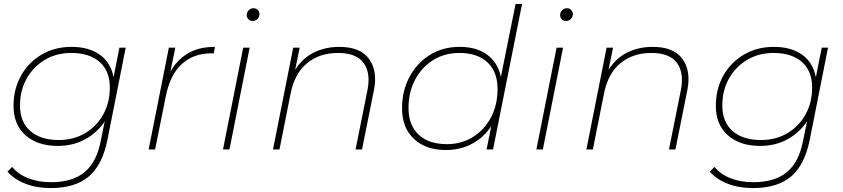

<svg xmlns="http://www.w3.org/2000/svg" viewBox="-20 -762 4300 979"><path d="M238 197Q167 197 110 175Q53 153 18 113L42 89Q73 127 124.5 147Q176 167 240 167Q349 167 411 116Q473 65 494 -45L514 -143Q476 -86 414.5 -52Q353 -18 275 -18Q171 -18 110 -72.5Q49 -127 49 -222Q49 -308 87 -376Q125 -444 192 -483.5Q259 -523 345 -523Q433 -523 489 -483Q545 -443 559 -368L589 -519H621L528 -50Q502 80 432 138.5Q362 197 238 197ZM279 -48Q355 -48 414 -83Q473 -118 506.5 -178.5Q540 -239 540 -316Q540 -400 488 -446Q436 -492 343 -492Q268 -492 209 -457Q150 -422 116 -361.5Q82 -301 82 -224Q82 -140 134.5 -94Q187 -48 279 -48Z M738 0 841 -519H874L849 -397Q883 -457 938.5 -490Q994 -523 1076 -523L1070 -490Q1067 -490 1064 -490Q1061 -490 1058 -490Q965 -490 905.5 -434Q846 -378 825 -269L771 0Z M1117 0 1220 -519H1253L1150 0ZM1268 -655Q1255 -655 1246.5 -664Q1238 -673 1238 -685Q1238 -699 1248 -709.5Q1258 -720 1273 -720Q1286 -720 1294.5 -711Q1303 -702 1303 -690Q1303 -676 1293 -665.5Q1283 -655 1268 -655Z M1710 -523Q1817 -523 1861.5 -462Q1906 -401 1887 -304L1826 0H1793L1854 -304Q1871 -391 1833.5 -441.5Q1796 -492 1703 -492Q1609 -492 1545.5 -439.5Q1482 -387 1462 -286L1405 0H1372L1475 -519H1508L1485 -406Q1523 -466 1581 -494.5Q1639 -523 1710 -523Z M2253 3Q2151 3 2090.5 -54Q2030 -111 2030 -210Q2030 -299 2068 -370Q2106 -441 2172 -482Q2238 -523 2324 -523Q2411 -523 2465 -482.5Q2519 -442 2534 -370L2609 -742H2642L2494 0H2461L2485 -119Q2448 -62 2388 -29.5Q2328 3 2253 3ZM2259 -27Q2333 -27 2391.5 -63.5Q2450 -100 2483.5 -163.5Q2517 -227 2517 -308Q2517 -396 2465.5 -444Q2414 -492 2322 -492Q2247 -492 2188.5 -455.5Q2130 -419 2096.5 -355.5Q2063 -292 2063 -211Q2063 -124 2114.5 -75.5Q2166 -27 2259 -27Z M2715 0 2818 -519H2851L2748 0ZM2866 -655Q2853 -655 2844.5 -664Q2836 -673 2836 -685Q2836 -699 2846 -709.5Q2856 -720 2871 -720Q2884 -720 2892.5 -711Q2901 -702 2901 -690Q2901 -676 2891 -665.5Q2881 -655 2866 -655Z M3308 -523Q3415 -523 3459.5 -462Q3504 -401 3485 -304L3424 0H3391L3452 -304Q3469 -391 3431.5 -441.5Q3394 -492 3301 -492Q3207 -492 3143.5 -439.5Q3080 -387 3060 -286L3003 0H2970L3073 -519H3106L3083 -406Q3121 -466 3179 -494.5Q3237 -523 3308 -523Z M3819 197Q3748 197 3691 175Q3634 153 3599 113L3623 89Q3654 127 3705.5 147Q3757 167 3821 167Q3930 167 3992 116Q4054 65 4075 -45L4095 -143Q4057 -86 3995.5 -52Q3934 -18 3856 -18Q3752 -18 3691 -72.5Q3630 -127 3630 -222Q3630 -308 3668 -376Q3706 -444 3773 -483.5Q3840 -523 3926 -523Q4014 -523 4070 -483Q4126 -443 4140 -368L4170 -519H4202L4109 -50Q4083 80 4013 138.5Q3943 197 3819 197ZM3860 -48Q3936 -48 3995 -83Q4054 -118 4087.5 -178.5Q4121 -239 4121 -316Q4121 -400 4069 -446Q4017 -492 3924 -492Q3849 -492 3790 -457Q3731 -422 3697 -361.5Q3663 -301 3663 -224Q3663 -140 3715.5 -94Q3768 -48 3860 -48Z"/></svg>

Font: Montserrat ExtraLight
Style: Italic
Weight: 200
Italic angle: -11.3°
Designer: Julieta Ulanovsky
Foundry: Julieta Ulanovsky
Version: Version 9.000; ttfautohint (v1.8.4.7-5d5b)